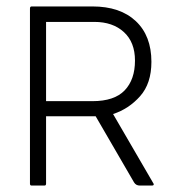

<svg xmlns="http://www.w3.org/2000/svg" viewBox="-20 -576 536 596"><path d="M123 -215V-6Q123 0 118 0H78Q73 0 73 -6V-549Q73 -556 78 -556H267Q353 -556 401.5 -510.5Q450 -465 450 -384Q450 -317 415 -277.5Q380 -238 331 -222L456 -7Q458 -5 457 -2.5Q456 0 452 0H414Q402 0 396 -10L277 -215ZM123 -262H267Q335 -262 367 -295.5Q399 -329 399 -388Q399 -445 364.5 -476.5Q330 -508 273 -508H123Z"/></svg>

Font: Zain Light
Style: Regular
Weight: 300
Designer: Zain,Boutros
Foundry: Mobile Telecommunications Company (Zain), 2024
Version: Version 1.51; ttfautohint (v1.8.4)